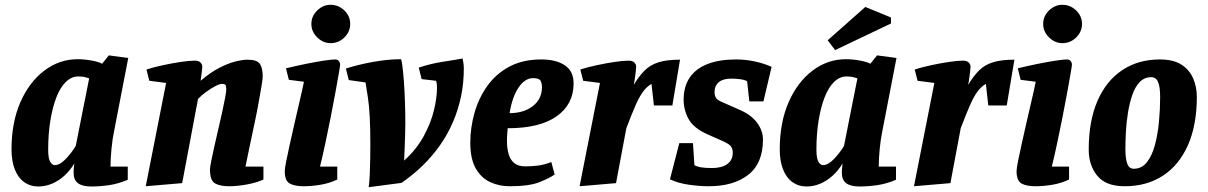

<svg xmlns="http://www.w3.org/2000/svg" viewBox="-20 -767 5039 801"><path d="M140 11Q106 11 80.5 -7.5Q55 -26 41.5 -61Q28 -96 28 -143Q28 -256 65 -340.5Q102 -425 165 -472.5Q228 -520 304 -520Q332 -520 362 -514.5Q392 -509 406 -501L434 -536L515 -525L456 -220Q449 -187 445 -145.5Q441 -104 441 -72H513V-17Q473 0 434.5 5.5Q396 11 361 11Q324 11 305.5 -2.5Q287 -16 287 -47Q287 -53 287.5 -61Q288 -69 289 -75.5Q290 -82 290 -85Q272 -55 248 -33.5Q224 -12 196.5 -0.5Q169 11 140 11ZM208 -78Q225 -78 242.5 -93Q260 -108 274.5 -127Q289 -146 296 -158L352 -440Q337 -445 328 -446.5Q319 -448 306 -448Q278 -448 254.5 -425Q231 -402 215 -360.5Q199 -319 190 -263.5Q181 -208 181 -143Q181 -106 189.5 -92Q198 -78 208 -78Z M588 10 673 -421 603 -430 591 -477Q622 -487 659.5 -495Q697 -503 733 -508.5Q769 -514 793 -514Q808 -514 816 -506.5Q824 -499 824 -488Q824 -484 822.5 -472.5Q821 -461 819.5 -449Q818 -437 817 -430Q858 -465 895 -484Q932 -503 962 -510.5Q992 -518 1012 -518Q1053 -518 1064.5 -500Q1076 -482 1076 -449Q1076 -438 1071 -408Q1066 -378 1058.5 -336.5Q1051 -295 1041 -248.5Q1031 -202 1021.5 -156Q1012 -110 1004 -72H1079V-18Q1051 -5 1010.5 2.5Q970 10 935 10Q898 10 877 -2Q856 -14 856 -60Q856 -69 861 -94Q866 -119 873.5 -153Q881 -187 890 -225Q899 -263 906.5 -297.5Q914 -332 919 -358Q924 -384 924 -394Q924 -403 922 -410Q920 -417 906 -417Q896 -417 878 -407.5Q860 -398 840.5 -384Q821 -370 806 -354L740 -3Z M1247 10Q1209 10 1188.5 -1.5Q1168 -13 1168 -53Q1168 -63 1173.5 -91.5Q1179 -120 1188 -160.5Q1197 -201 1207.5 -247.5Q1218 -294 1229 -340.5Q1240 -387 1248 -426L1185 -434L1173 -482Q1214 -492 1256 -500.5Q1298 -509 1331 -514Q1364 -519 1378 -519Q1388 -519 1393.5 -512.5Q1399 -506 1399 -497Q1399 -492 1393.5 -461Q1388 -430 1379.5 -382.5Q1371 -335 1360 -280Q1349 -225 1337.5 -170.5Q1326 -116 1315 -72H1387V-18Q1353 -2 1316 4Q1279 10 1247 10ZM1359 -587Q1328 -587 1303.5 -611Q1279 -635 1279 -667Q1279 -700 1303.5 -723.5Q1328 -747 1359 -747Q1392 -747 1416.5 -723.5Q1441 -700 1441 -667Q1441 -635 1417 -611Q1393 -587 1359 -587Z M1518 14Q1521 -3 1522.5 -36Q1524 -69 1524.5 -105Q1525 -141 1525 -167Q1525 -295 1515 -359Q1505 -423 1505 -423L1435 -433L1423 -481Q1476 -498 1538 -509Q1600 -520 1652 -520Q1655 -520 1658.5 -494Q1662 -468 1665 -427.5Q1668 -387 1669.5 -340Q1671 -293 1671 -251Q1671 -229 1670 -200.5Q1669 -172 1668 -144.5Q1667 -117 1666 -97Q1718 -144 1748 -199.5Q1778 -255 1790.5 -307.5Q1803 -360 1803 -399Q1803 -411 1802 -418Q1801 -425 1799 -430L1739 -437L1727 -485Q1779 -502 1825.5 -509Q1872 -516 1910 -523Q1912 -514 1913.5 -502.5Q1915 -491 1915 -481Q1915 -421 1903.5 -365.5Q1892 -310 1870 -258.5Q1848 -207 1816 -161.5Q1784 -116 1743.5 -76.5Q1703 -37 1655 -4Z M2105 10Q2063 10 2025.5 -7Q1988 -24 1965 -64Q1942 -104 1942 -171Q1942 -234 1959.5 -296Q1977 -358 2013 -408.5Q2049 -459 2105 -489Q2161 -519 2238 -519Q2300 -519 2336.5 -494.5Q2373 -470 2373 -419Q2373 -332 2302.5 -282Q2232 -232 2098 -232Q2097 -217 2096 -207Q2095 -197 2095 -177Q2095 -148 2102 -124Q2109 -100 2125.5 -86.5Q2142 -73 2171 -73Q2197 -73 2223 -76Q2249 -79 2280 -91L2294 -39Q2273 -24 2230.5 -7Q2188 10 2105 10ZM2106 -295Q2165 -295 2203 -324.5Q2241 -354 2241 -404Q2241 -418 2235.5 -429.5Q2230 -441 2204 -441Q2170 -441 2143.5 -402Q2117 -363 2106 -295Z M2398 10 2483 -421 2413 -430 2401 -477Q2432 -487 2469.5 -495Q2507 -503 2543 -508.5Q2579 -514 2603 -514Q2618 -514 2626 -506.5Q2634 -499 2634 -488Q2634 -484 2632 -466.5Q2630 -449 2627.5 -432.5Q2625 -416 2624 -413Q2647 -451 2670.5 -474Q2694 -497 2728.5 -507.5Q2763 -518 2817 -518L2785 -327H2708L2698 -417Q2680 -407 2664.5 -387Q2649 -367 2632.5 -330Q2616 -293 2593 -232L2550 -3Z M2936 10Q2898 10 2853 3.5Q2808 -3 2775 -19L2814 -170H2871L2877 -78Q2887 -72 2904 -69Q2921 -66 2951 -66Q2991 -66 3014 -82.5Q3037 -99 3037 -130Q3037 -143 3031 -154Q3025 -165 2996 -178L2933 -206Q2874 -232 2853 -270Q2832 -308 2832 -351Q2832 -406 2857.5 -443.5Q2883 -481 2932 -500Q2981 -519 3051 -519Q3089 -519 3127.5 -511Q3166 -503 3199 -488L3165 -344H3106L3097 -428Q3087 -434 3068.5 -436.5Q3050 -439 3030 -439Q2996 -439 2978.5 -424Q2961 -409 2961 -383Q2961 -369 2967 -359Q2973 -349 2993 -341L3063 -310Q3113 -289 3138 -255.5Q3163 -222 3163 -185Q3163 -86 3102 -38Q3041 10 2936 10Z M3345 11Q3311 11 3285.5 -7.5Q3260 -26 3246.5 -61Q3233 -96 3233 -143Q3233 -256 3270 -340.5Q3307 -425 3370 -472.5Q3433 -520 3509 -520Q3537 -520 3567 -514.5Q3597 -509 3611 -501L3639 -536L3720 -525L3661 -220Q3654 -187 3650 -145.5Q3646 -104 3646 -72H3718V-17Q3678 0 3639.5 5.5Q3601 11 3566 11Q3529 11 3510.5 -2.5Q3492 -16 3492 -47Q3492 -53 3492.5 -61Q3493 -69 3494 -75.5Q3495 -82 3495 -85Q3477 -55 3453 -33.5Q3429 -12 3401.5 -0.5Q3374 11 3345 11ZM3413 -78Q3430 -78 3447.5 -93Q3465 -108 3479.5 -127Q3494 -146 3501 -158L3557 -440Q3542 -445 3533 -446.5Q3524 -448 3511 -448Q3483 -448 3459.5 -425Q3436 -402 3420 -360.5Q3404 -319 3395 -263.5Q3386 -208 3386 -143Q3386 -106 3394.5 -92Q3403 -78 3413 -78ZM3464 -558 3433 -599 3590 -738 3697 -694V-669Z M3793 10 3878 -421 3808 -430 3796 -477Q3827 -487 3864.5 -495Q3902 -503 3938 -508.5Q3974 -514 3998 -514Q4013 -514 4021 -506.5Q4029 -499 4029 -488Q4029 -484 4027 -466.5Q4025 -449 4022.5 -432.5Q4020 -416 4019 -413Q4042 -451 4065.5 -474Q4089 -497 4123.5 -507.5Q4158 -518 4212 -518L4180 -327H4103L4093 -417Q4075 -407 4059.5 -387Q4044 -367 4027.5 -330Q4011 -293 3988 -232L3945 -3Z M4300 10Q4262 10 4241.5 -1.5Q4221 -13 4221 -53Q4221 -63 4226.5 -91.5Q4232 -120 4241 -160.5Q4250 -201 4260.5 -247.5Q4271 -294 4282 -340.5Q4293 -387 4301 -426L4238 -434L4226 -482Q4267 -492 4309 -500.5Q4351 -509 4384 -514Q4417 -519 4431 -519Q4441 -519 4446.5 -512.5Q4452 -506 4452 -497Q4452 -492 4446.5 -461Q4441 -430 4432.5 -382.5Q4424 -335 4413 -280Q4402 -225 4390.5 -170.5Q4379 -116 4368 -72H4440V-18Q4406 -2 4369 4Q4332 10 4300 10ZM4412 -587Q4381 -587 4356.5 -611Q4332 -635 4332 -667Q4332 -700 4356.5 -723.5Q4381 -747 4412 -747Q4445 -747 4469.5 -723.5Q4494 -700 4494 -667Q4494 -635 4470 -611Q4446 -587 4412 -587Z M4672 10Q4593 10 4557.5 -34Q4522 -78 4522 -142Q4522 -262 4558.5 -346Q4595 -430 4662 -474.5Q4729 -519 4819 -519Q4875 -519 4908.5 -497.5Q4942 -476 4957.5 -440.5Q4973 -405 4973 -363Q4973 -245 4936 -161.5Q4899 -78 4831.5 -34Q4764 10 4672 10ZM4710 -63Q4743 -63 4764.5 -90Q4786 -117 4798 -161.5Q4810 -206 4815 -258.5Q4820 -311 4820 -362Q4820 -404 4811.5 -424.5Q4803 -445 4783 -445Q4754 -445 4734.5 -424.5Q4715 -404 4703.5 -370Q4692 -336 4685.5 -295.5Q4679 -255 4677 -215Q4675 -175 4675 -143Q4675 -107 4682.5 -85Q4690 -63 4710 -63Z"/></svg>

Font: Manuale ExtraBold
Style: Italic
Weight: 800
Italic angle: -11°
Designer: Eduardo Tunni / Pablo Cosgaya
Foundry: Eduardo Tunni / Pablo Cosgaya
Version: Version 1.002